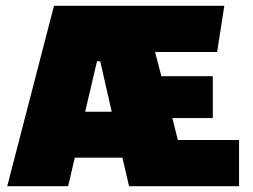

<svg xmlns="http://www.w3.org/2000/svg" viewBox="-20 -645 878 665"><path d="M5 0 167 -625H757L732 -465H517L539 -381H717V-236H577L596 -160H808V0H427L404 -99H239L216 0ZM275 -258H367L327 -433H316Z"/></svg>

Font: Changa ExtraLight ExtraBold
Style: Regular
Weight: 800
Version: Version 3.002; ttfautohint (v1.8.2)